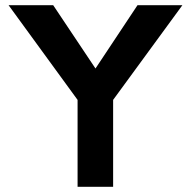

<svg xmlns="http://www.w3.org/2000/svg" viewBox="-20 -720 735 740"><path d="M683 -700H510L348 -456L185 -700H13L279 -335V0H416V-335Z"/></svg>

Font: Goli SemiBold
Style: Regular
Weight: 600
Designer: jaikishan Patel
Foundry: MagicType
Version: Version 1.000;Glyphs 3.2 (3242)